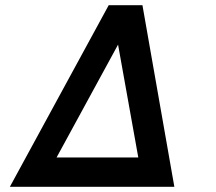

<svg xmlns="http://www.w3.org/2000/svg" viewBox="-20 -720 833 740"><path d="M18 0H652L529 -700H399ZM198 -113 435 -548 513 -113Z"/></svg>

Font: Uncut Sans
Style: Bold Italic
Weight: 700
Italic angle: -10°
Designer: Kasper Nordkvist
Foundry: Uncut Type
Version: Version 1.111;FEAKit 1.0